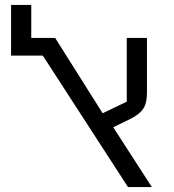

<svg xmlns="http://www.w3.org/2000/svg" viewBox="-20 -760 706 780"><path d="M154 -534H25V-740H107V-606H204L397 -300L495 -347V-606H577V-383Q577 -340 561.5 -317.5Q546 -295 508 -276L440 -243L597 0H500Z"/></svg>

Font: IBM Plex Sans Hebrew
Style: Regular
Weight: 400
Designer: Mike Abbink, Paul van der Laan, Pieter van Rosmalen, Yanek Iontef
Foundry: Bold Monday
Version: Version 1.2